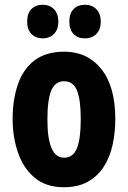

<svg xmlns="http://www.w3.org/2000/svg" viewBox="-20 -776 538 806"><path d="M464 -276Q464 -221 453 -169.5Q442 -118 416.5 -77.5Q391 -37 349.5 -13.5Q308 10 248 10Q173 10 125.5 -30Q78 -70 55.5 -135.5Q33 -201 33 -276Q33 -357 55 -421.5Q77 -486 125 -522.5Q173 -559 250 -559Q347 -559 405.5 -486Q464 -413 464 -276ZM179 -274Q179 -114 249 -114Q287 -114 303 -153.5Q319 -193 319 -276Q319 -358 303 -396.5Q287 -435 249 -435Q212 -435 195.5 -396.5Q179 -358 179 -274ZM94 -685Q94 -720 112 -738Q130 -756 159 -756Q189 -756 207 -737Q225 -718 225 -685Q225 -653 207 -634Q189 -615 159 -615Q130 -615 112 -633.5Q94 -652 94 -685ZM271 -685Q271 -720 289 -738Q307 -756 336 -756Q367 -756 385 -737Q403 -718 403 -685Q403 -653 385 -634Q367 -615 336 -615Q306 -615 288.5 -633.5Q271 -652 271 -685Z"/></svg>

Font: Noto Sans Gurmukhi ExtraCondensed ExtraBold
Style: Regular
Weight: 800
Width: 2
Designer: Jelle Bosma - Monotype Design Team
Foundry: Monotype Imaging Inc.
Version: Version 2.004; ttfautohint (v1.8.4.7-5d5b)